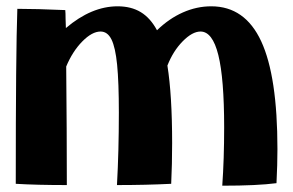

<svg xmlns="http://www.w3.org/2000/svg" viewBox="-20 -585 930 609"><path d="M860 -112Q860 -64 857 -4Q796 4 685 4Q691 -80 691 -181Q691 -336 672.5 -410.5Q654 -485 616 -485Q590 -485 559.5 -454Q529 -423 511 -377Q526 -283 526 -131Q526 -65 523 -2Q443 2 351 2Q357 -105 357 -228Q357 -324 351.5 -379.5Q346 -435 333.5 -460Q321 -485 299 -485Q272 -485 241 -453.5Q210 -422 190 -374Q192 -168 192 2Q96 2 30 -2Q30 -419 35 -557Q95 -557 187 -553Q188 -545 188 -525L189 -496Q270 -565 353 -565Q396 -565 426.5 -546.5Q457 -528 478 -489Q516 -526 560 -545.5Q604 -565 650 -565Q757 -565 808.5 -454Q860 -343 860 -112Z"/></svg>

Font: Otomanopee
Style: Regular
Weight: 400
Designer: Das Ende der Wildnis
Foundry: Gutenberg Labo
Version: Version 3.000